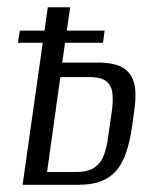

<svg xmlns="http://www.w3.org/2000/svg" viewBox="-20 -513 440 533"><path d="M42.7 0 112.7 -492.9H174.7L152.7 -339.3H251.6Q297.3 -339.3 321 -325Q344.8 -310.8 352.1 -283Q359.3 -255.2 353.7 -213.8L346.9 -163.8Q341 -121.8 330.6 -90.7Q320.3 -59.7 303.2 -39.7Q286.1 -19.7 260.7 -9.8Q235.4 0 197.8 0ZM110.7 -35.6H191.1Q224.7 -35.6 242.6 -48.2Q260.5 -60.8 268.5 -82.7Q276.6 -104.7 280 -132.1L290.2 -202.4Q293.9 -228.4 292.4 -250.4Q291 -272.5 277 -285.8Q262.9 -299.1 227.2 -299.1H147.5ZM29.8 -394.2 35.1 -428.1H270.5L265.9 -394.2Z"/></svg>

Font: Alumni Sans Thin
Style: Italic
Weight: 100
Italic angle: -8°
Designer: Robert E. Leuschke
Foundry: Robert E. Leuschke
Version: Version 1.016